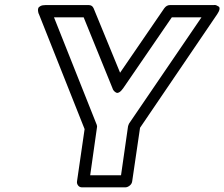

<svg xmlns="http://www.w3.org/2000/svg" viewBox="-20 -746 923 790"><path d="M140.1 -688Q139.2 -689.5 138.2 -691.9Q137.2 -694.3 136.5 -700.9Q135.7 -707.5 137.5 -712.4Q139.2 -717.3 146.7 -721.2Q154.3 -725.1 167 -725.1H345.2Q359.4 -725.1 365.2 -711.9L474.1 -446.8L655.8 -711.9Q665.5 -725.1 679.2 -725.1H856.9Q856.9 -724.6 861.3 -725.3Q865.7 -726.1 870.8 -723.9Q876 -721.7 880.1 -718.8Q884.3 -715.8 883.1 -707.8Q881.8 -699.7 874 -688L556.2 -220.2L523.9 0Q522.5 10.7 513.4 17.8Q504.4 24.9 495.1 24.9H317.9Q307.1 24.9 301.3 17.1Q295.4 9.3 296.9 0L328.1 -214.8ZM202.1 -674.8 377.9 -232.9Q380.4 -226.1 378.9 -221.2L351.1 -24.9H478L506.8 -226.1Q508.3 -231.9 511.2 -237.8L809.1 -674.8H687L486.8 -382.8Q478.5 -371.1 471.2 -366.7Q463.9 -362.3 459 -364.5Q454.1 -366.7 450.2 -370.6Q446.3 -374.5 444.3 -378.9L442.9 -382.8L324.2 -674.8Z"/></svg>

Font: Trueno Bold Outline
Style: Italic
Weight: 700
Width: 6
Designer: Julieta Ulanovsky
Foundry: Julieta Ulanovsky
Version: Version 3.001b | FøM Fix